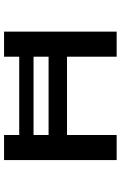

<svg xmlns="http://www.w3.org/2000/svg" viewBox="150 -726 577 916"><g transform="rotate(-90 438.0 -268.5)"><path d="M738.3 -396.5H137.7V-464.8H738.3ZM744.6 0H625V-236.8H251.5V0H131.8V-537.1H251.5V-324.7H625V-537.1H744.6Z"/></g></svg>

Font: Squarish Sans CT
Style: Regular
Weight: 400
Version: Version 0.9